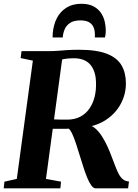

<svg xmlns="http://www.w3.org/2000/svg" viewBox="-29 -1020 746 1040"><path d="M-9 0 -5 -36 62 -51 149 -691.5 83 -705.5 87.5 -743H231.5Q262 -743 286.5 -745Q311 -747 337.2 -748.8Q363.5 -750.5 398.5 -750.5Q495 -750.5 550.5 -728.5Q606 -706.5 629.5 -665.8Q653 -625 653 -568.5Q653 -508.5 624.2 -455.8Q595.5 -403 541.5 -368.5Q487.5 -334 410.5 -328L439.5 -344Q464.5 -343.5 485.5 -325.8Q506.5 -308 523.8 -280.8Q541 -253.5 554 -224.5Q567 -195.5 575.5 -172Q586.5 -144 595.5 -120Q604.5 -96 614.2 -77.5Q624 -59 637.2 -48.5Q650.5 -38 669.5 -37L665 0H488Q477 0 465.5 -15.8Q454 -31.5 443.5 -57.2Q433 -83 423.5 -112.5Q412.5 -146 402.2 -180Q392 -214 382 -244Q372 -274 362.2 -295Q352.5 -316 343 -323Q336.5 -322.5 324.5 -322.2Q312.5 -322 298.5 -322.2Q284.5 -322.5 271.2 -322.5Q258 -322.5 248 -322.5L254 -373.5Q261.5 -373.5 273.5 -373Q285.5 -372.5 298.5 -372.2Q311.5 -372 322.5 -372Q333.5 -372 339 -372Q378.5 -373 407.5 -388.8Q436.5 -404.5 455.5 -432Q474.5 -459.5 483.5 -495.5Q492.5 -531.5 491 -572.5Q490 -635 460.2 -669.8Q430.5 -704.5 370 -704.5Q359.5 -704.5 345 -703.5Q330.5 -702.5 315.8 -699.8Q301 -697 290.5 -692L311 -723.5L220 -51L301.5 -36L298 0ZM411.5 -999.5Q451.5 -999.5 477.2 -985.8Q503 -972 517.8 -950.2Q532.5 -928.5 538.2 -903.2Q544 -878 544 -854Q544 -843.5 542.8 -834Q541.5 -824.5 539.5 -817H484.5Q485 -821 485 -825.5Q485 -830 485 -835.5Q484.5 -857 477.2 -873.5Q470 -890 453 -899.8Q436 -909.5 406 -909.5Q370.5 -909.5 350 -895.5Q329.5 -881.5 320.8 -860.2Q312 -839 311 -817H256Q256 -823.5 256.2 -829.5Q256.5 -835.5 257 -842Q261 -886.5 279.2 -922Q297.5 -957.5 330.8 -978.5Q364 -999.5 411.5 -999.5Z"/></svg>

Font: Merriweather 72pt ExtraBold
Style: Italic
Weight: 800
Italic angle: -7.8°
Version: Version 2.101